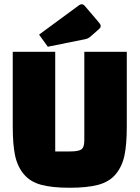

<svg xmlns="http://www.w3.org/2000/svg" viewBox="-20 -869 657 904"><path d="M240 -625V-156H311Q349 -156 363 -165.5Q377 -175 377 -209V-625H577V-274Q577 -189 566 -137Q555 -85 525 -49Q495 -13 443 1Q391 15 308 15Q225 15 173.5 1Q122 -13 92 -49Q62 -85 51 -137Q40 -189 40 -274V-625ZM379 -684 205 -649 164 -706 353 -845Q359 -849 366 -849Q373 -849 382 -838L445 -764Q454 -754 454 -747.5Q454 -741 451.5 -737.5Q449 -734 405 -696Q395 -687 379 -684Z"/></svg>

Font: Myanmar Thuriya
Style: Regular
Weight: 400
Designer: Danh Hong
Foundry: Google Inc.
Version: Version 2.00 November 23, 2015